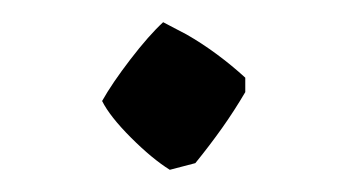

<svg xmlns="http://www.w3.org/2000/svg" viewBox="-20 -356 319 173"><path d="M133 -203Q117 -213 98 -232Q79 -251 72 -265Q81 -281 97.5 -302.5Q114 -324 127 -336L148 -325Q162 -317 175.5 -307Q189 -297 201 -286V-273Q191 -256 180 -240.5Q169 -225 156 -209Z"/></svg>

Font: Labrada Medium
Style: Regular
Weight: 500
Designer: Mercedes Jáuregui
Foundry: Omnibus-Type Team
Version: Version 1.000; ttfautohint (v1.8.4.7-5d5b)